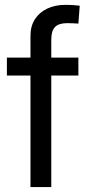

<svg xmlns="http://www.w3.org/2000/svg" viewBox="-20 -755 360 775"><path d="M296.4 -522.5V-450.2H7.8V-522.5ZM103 0V-609.9Q103 -649.4 120.8 -677.2Q138.7 -705.1 170.4 -720.2Q202.1 -735.4 243.2 -735.4Q263.7 -735.4 279.8 -734.1Q295.9 -732.9 301.8 -731.9L296.4 -659.7Q291.5 -660.2 277.1 -660.9Q262.7 -661.6 251.5 -661.6Q217.3 -661.6 202.1 -646Q187 -630.4 187 -595.7V0Z"/></svg>

Font: Inter 28pt
Style: Regular
Weight: 400
Designer: Rasmus Andersson
Foundry: rsms
Version: Version 4.001;git-66647c0bb